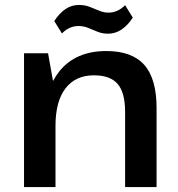

<svg xmlns="http://www.w3.org/2000/svg" viewBox="-20 -755 720 775"><path d="M485 -303Q485 -381 455 -416Q425 -451 359 -451Q285 -451 244.5 -398.5Q204 -346 204 -247V0H77V-540H174L194 -428Q206 -450 221 -469Q287 -549 409 -549Q513 -549 562.5 -493Q612 -437 612 -319V0H485ZM199 -670Q220 -702 244.5 -718.5Q269 -735 299 -735Q322 -735 341.5 -727.5Q361 -720 380 -712Q399 -704 418 -704Q435 -704 452 -711Q469 -718 485 -734L516 -684Q496 -653 471 -636Q446 -619 416 -619Q393 -619 373.5 -627Q354 -635 335.5 -642.5Q317 -650 297 -650Q279 -650 262.5 -643Q246 -636 230 -620Z"/></svg>

Font: Pathway Extreme 8pt Thin 12pt SemiBold
Style: Regular
Weight: 600
Version: Version 1.001;gftools[0.9.26]